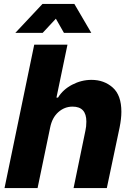

<svg xmlns="http://www.w3.org/2000/svg" viewBox="-20 -956 668 976"><path d="M154 -729H323L267 -460H275Q300 -501 347 -525.5Q394 -550 445 -550Q509 -550 553 -511Q597 -472 597 -388Q597 -353 588 -308L523 0H354L414 -291Q419 -312 419 -338Q419 -414 349 -414Q308 -414 276.5 -386Q245 -358 235 -308L171 0H3ZM196 -936H358L444 -789H305L264 -861L197 -789H58Z"/></svg>

Font: Mona Sans ExtraBold
Style: Italic
Weight: 800
Italic angle: -11.7°
Designer: Deni Anggara
Foundry: GitHub
Version: Version 2.000